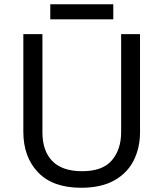

<svg xmlns="http://www.w3.org/2000/svg" viewBox="-20 -875 771 905"><path d="M640 -252Q640 -178 610 -118.5Q580 -59 518.5 -24.5Q457 10 362 10Q229 10 159.5 -62.5Q90 -135 90 -254V-714H180V-251Q180 -164 226.5 -116Q273 -68 367 -68Q464 -68 507.5 -119.5Q551 -171 551 -252V-714H640ZM514 -855V-784H217V-855Z"/></svg>

Font: Noto Sans Sundanese
Style: Regular
Weight: 400
Designer: Monotype Design Team (Regular), Sérgio L. Martins (other weights)
Foundry: Monotype Imaging Inc.
Version: Version 2.003